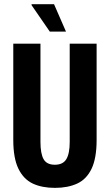

<svg xmlns="http://www.w3.org/2000/svg" viewBox="-20 -899 533 931"><path d="M246.4 12Q183.7 12 139 -8.9Q94.3 -29.9 69.3 -80.9Q44.4 -132 44.4 -220.6V-687.2H176.2V-210.8Q176.2 -154.5 191.3 -127.3Q206.5 -100.2 246 -100.2Q285.4 -100.2 301.7 -127.3Q318 -154.5 318 -210.8V-687.2H448.5V-220.6Q448.5 -132 424.1 -80.9Q399.7 -29.9 354.3 -8.9Q308.9 12 246.4 12ZM300 -745.7H221.5L132.6 -874.7L133.6 -878.7H242Z"/></svg>

Font: Archivo SemiBold ExtraCondensed
Style: Regular
Weight: 600
Width: 2
Version: Version 2.001